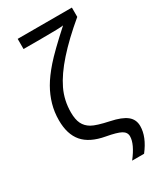

<svg xmlns="http://www.w3.org/2000/svg" viewBox="-219 -786 886 1047"><g transform="rotate(-30 224.0 -262.5)"><path d="M79.6 -641.6V-705.6H420.9V-647Q323.2 -565.4 258.1 -492.2Q192.9 -418.9 161.6 -353.5Q130.4 -288.1 130.4 -212.9Q130.4 -168.5 143.6 -141.6Q156.7 -114.7 185.1 -98.1Q213.4 -81.5 291.5 -64.9Q359.4 -50.8 390.1 -26.1Q420.9 -1.5 420.9 40Q420.9 107.4 363.3 181.6H288.1Q344.7 108.9 344.7 60.5Q344.7 35.2 319.6 21.2Q294.4 7.3 229.5 -4.4Q137.2 -21 94.7 -70.6Q52.2 -120.1 52.2 -208Q52.2 -259.8 65.7 -306.9Q79.1 -354 104.5 -398.2Q129.9 -442.4 175.3 -494.4Q220.7 -546.4 330.6 -645.5Q312.5 -641.6 189.5 -641.6Z"/></g></svg>

Font: Bpm'online Open Sans
Style: Regular
Weight: 400
Foundry: Ascender Corporation
Version: Version 1.10